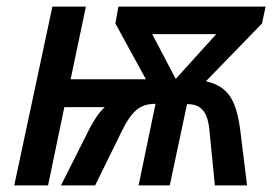

<svg xmlns="http://www.w3.org/2000/svg" viewBox="-20 -559 822 579"><path d="M23 0 138 -539H239L193 -320H420L328 -488L337 -539H781L770 -488L601 -314Q639 -305 659.5 -285Q680 -265 690 -234.5Q700 -204 705 -163L725 0H628L612 -161Q610 -191 602 -209.5Q594 -228 580.5 -236.5Q567 -245 544 -245L492 0H398L449 -246Q425 -246 408 -238Q391 -230 377 -212.5Q363 -195 348 -165L267 0H164L251 -173Q260 -190 271 -206.5Q282 -223 296 -236H174L125 0ZM510 -321 632 -456H439Z"/></svg>

Font: Noto Sans Display Medium
Style: Italic
Weight: 500
Italic angle: -12°
Designer: Monotype Design Team
Foundry: Monotype Imaging Inc.
Version: Version 2.003